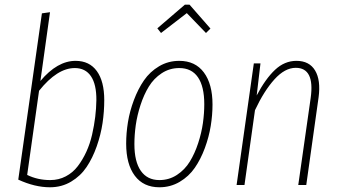

<svg xmlns="http://www.w3.org/2000/svg" viewBox="-20 -791 1453 821"><path d="M303.2 -530.8Q362.3 -530.8 394 -487.1Q425.8 -443.4 425.8 -362.8Q425.8 -314 418.5 -264.6Q411.1 -215.3 393.6 -165.3Q376 -115.2 350.3 -76.9Q324.7 -38.6 284.2 -14.4Q243.7 9.8 193.8 9.8Q128.9 9.8 58.1 -22.9L159.2 -733.9L193.8 -738.8L152.8 -444.8Q225.1 -530.8 303.2 -530.8ZM299.8 -500Q224.6 -500 147 -402.8L96.2 -43Q141.1 -21 194.8 -21Q231 -21 261.2 -36.9Q291.5 -52.7 312.5 -80.3Q333.5 -107.9 349.1 -141.8Q364.7 -175.8 373.8 -215.3Q382.8 -254.9 387.2 -291.3Q391.6 -327.6 392.1 -362.8Q392.6 -430.2 368.9 -465.1Q345.2 -500 299.8 -500Z M668.5 -649.9 652.8 -669.9 770.5 -771H790.5L879.9 -668.9L860.8 -649.9L778.8 -734.9ZM661.6 9.8Q593.3 9.8 556.4 -39.6Q519.5 -88.9 519.5 -176.8Q519.5 -221.7 527.1 -268.6Q534.7 -315.4 552.5 -363Q570.3 -410.6 595.7 -447.5Q621.1 -484.4 660.2 -507.6Q699.2 -530.8 746.6 -530.8Q814.9 -530.8 851.8 -481.2Q888.7 -431.6 888.7 -344.2Q888.7 -299.3 881.1 -252.4Q873.5 -205.6 856 -158Q838.4 -110.4 813 -73.5Q787.6 -36.6 748.3 -13.4Q709 9.8 661.6 9.8ZM661.6 -21Q703.1 -21 736.8 -43.2Q770.5 -65.4 791.7 -100.1Q813 -134.8 827.4 -179Q841.8 -223.1 847.7 -264.9Q853.5 -306.6 853.5 -345.2Q853.5 -421.4 826.4 -460.7Q799.3 -500 746.6 -500Q705.1 -500 671.4 -477.8Q637.7 -455.6 616.5 -420.9Q595.2 -386.2 580.8 -341.8Q566.4 -297.4 560.5 -255.6Q554.7 -213.9 554.7 -174.8Q554.7 -99.6 582.3 -60.3Q609.9 -21 661.6 -21Z M1247.6 -530.8Q1302.7 -530.8 1327.4 -489.5Q1352.1 -448.2 1342.3 -375L1289.6 0H1255.4L1308.6 -373Q1326.2 -501 1244.6 -501Q1198.2 -501 1153.6 -451.7Q1108.9 -402.3 1070.3 -319.8L1025.4 0H991.7L1065.4 -520H1093.8L1077.6 -382.8Q1115.2 -454.1 1156 -492.4Q1196.8 -530.8 1247.6 -530.8Z"/></svg>

Font: Fira Sans Compressed UltraLight
Style: Italic
Weight: 200
Width: 3
Italic angle: -8°
Designer: Carrois Corporate & Edenspiekermann AG
Foundry: Carrois Corporate GbR & Edenspiekermann AG
Version: Version 4.203;PS 004.203;hotconv 1.0.88;makeotf.lib2.5.64775